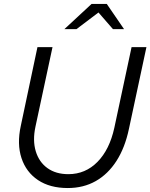

<svg xmlns="http://www.w3.org/2000/svg" viewBox="-20 -938 759 969"><path d="M322 11Q232 11 172 -29Q112 -69 88.5 -140Q65 -211 85 -303L169 -700H245L159 -299Q144 -229 160.5 -174.5Q177 -120 219.5 -89.5Q262 -59 325 -59Q411 -59 472 -121Q533 -183 557 -293L644 -700H719L631 -289Q611 -193 568 -126Q525 -59 463 -24Q401 11 322 11ZM305 -791 442 -918H519L606 -791H550L477 -875L366 -791Z"/></svg>

Font: Red Hat Text
Style: Italic
Weight: 300
Italic angle: -12°
Designer: Pentagram, MCKL
Foundry: Pentagram, MCKL
Version: Version 1.023